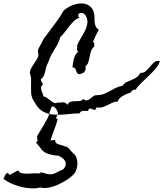

<svg xmlns="http://www.w3.org/2000/svg" viewBox="-180 -622 931 1093"><path d="M100.6 26.4Q111.3 29.3 123.5 30.3Q135.7 31.2 147.5 31.2Q149.4 27.3 149.9 22.9Q150.4 18.6 146.5 10.7Q143.6 4.9 141.6 1Q139.6 -2.9 134.8 -7.8Q126 -15.6 121.1 -16.1Q116.2 -16.6 113.8 -12.7Q111.3 -8.8 109.4 -1.5Q107.4 5.9 103.5 14.6ZM24.4 187.5Q28.3 185.5 34.2 181.6Q31.2 169.9 31.2 153.3Q38.1 140.6 47.9 125Q57.6 109.4 67.4 92.8Q77.1 76.2 86.4 59.1Q95.7 42 100.6 26.4Q84 22.5 68.8 15.1Q53.7 7.8 41 -5.9Q33.2 -13.7 28.3 -21.5Q23.4 -29.3 17.6 -39.1Q14.6 -43.9 11.7 -48.3Q8.8 -52.7 5.9 -58.6Q-2 -76.2 -2.9 -94.7Q-3.9 -113.3 -3.4 -131.8Q-2.9 -150.4 -2.9 -168.5Q-2.9 -186.5 -9.8 -204.1Q-9.8 -220.7 -2.4 -233.9Q4.9 -247.1 13.7 -259.8Q22.5 -272.5 30.3 -285.6Q38.1 -298.8 39.1 -314.5Q32.2 -331.1 40 -346.7Q47.9 -362.3 55.7 -376Q58.6 -380.9 61 -386.2Q63.5 -391.6 66.4 -397.5Q69.3 -403.3 74.2 -409.2Q79.1 -415 83 -419.9Q95.7 -437.5 108.4 -454.1Q121.1 -470.7 133.8 -488.3Q142.6 -500 150.9 -511.7Q159.2 -523.4 167 -536.1Q170.9 -542 174.8 -549.3Q178.7 -556.6 182.6 -561.5Q187.5 -567.4 199.2 -574.7Q210.9 -582 217.8 -585.9Q237.3 -595.7 259.8 -600.1Q282.2 -604.5 301.8 -600.6Q321.3 -596.7 336.4 -582.5Q351.6 -568.4 356.4 -542Q358.4 -529.3 357.9 -517.1Q357.4 -504.9 358.9 -493.2Q360.4 -481.4 365.2 -471.2Q370.1 -460.9 382.8 -452.1Q372.1 -435.5 364.7 -418Q357.4 -400.4 348.6 -382.8Q358.4 -379.9 356.9 -371.6Q355.5 -363.3 356.4 -356.4Q342.8 -345.7 337.9 -330.1Q333 -314.5 330.1 -298.3Q327.1 -282.2 322.8 -268.1Q318.4 -253.9 306.6 -245.1Q312.5 -213.9 287.1 -204.1Q269.5 -197.3 263.7 -201.7Q257.8 -206.1 255.4 -214.4Q252.9 -222.7 249 -230.5Q245.1 -238.3 232.4 -238.3Q234.4 -250 235.8 -262.2Q237.3 -274.4 240.2 -286.1Q243.2 -297.9 249 -308.6Q254.9 -319.3 265.6 -328.1Q256.8 -333 258.8 -343.3Q260.7 -353.5 258.8 -362.3Q265.6 -381.8 279.3 -403.3Q293 -424.8 303.7 -446.8Q314.5 -468.8 317.4 -491.2Q320.3 -513.7 306.6 -535.2Q302.7 -541 295.4 -544.9Q288.1 -548.8 281.2 -548.8Q274.4 -548.8 269.5 -543.9Q264.6 -539.1 265.6 -528.3L273.4 -521.5Q254.9 -515.6 240.7 -502Q226.6 -488.3 213.9 -472.2Q201.2 -456.1 189 -439.5Q176.8 -422.9 163.1 -411.1Q156.2 -383.8 142.1 -360.4Q127.9 -336.9 114.3 -313.5Q106.4 -298.8 103 -289.1Q99.6 -279.3 93.8 -265.6Q91.8 -260.7 89.4 -256.3Q86.9 -252 85 -247.1Q79.1 -225.6 74.7 -205.1Q70.3 -184.6 51.8 -169.9Q54.7 -162.1 57.1 -155.3Q59.6 -148.4 66.4 -141.6Q55.7 -135.7 54.2 -127.4Q52.7 -119.1 55.2 -109.9Q57.6 -100.6 62 -91.3Q66.4 -82 66.4 -73.2Q78.1 -72.3 87.9 -64.5Q97.7 -56.6 107.9 -48.8Q118.2 -41 127.9 -36.6Q137.7 -32.2 149.4 -39.1Q157.2 -37.1 164.1 -38.1Q170.9 -39.1 177.7 -39.6Q184.6 -40 190.9 -37.1Q197.3 -34.2 204.1 -25.4Q210.9 -40 222.7 -43Q234.4 -45.9 247.6 -45.9Q260.7 -45.9 272.9 -46.9Q285.2 -47.9 293.9 -58.6Q305.7 -48.8 314.9 -50.8Q324.2 -52.7 332.5 -59.6Q340.8 -66.4 349.6 -73.2Q358.4 -80.1 369.1 -80.1Q392.6 -80.1 410.2 -86.9Q427.7 -93.8 444.3 -103Q460.9 -112.3 478 -121.1Q495.1 -129.9 517.6 -133.8Q527.3 -148.4 540.5 -154.8Q553.7 -161.1 567.9 -166.5Q582 -171.9 595.2 -180.2Q608.4 -188.5 619.1 -207Q638.7 -206.1 651.4 -218.3Q664.1 -230.5 675.8 -244.6Q687.5 -258.8 699.7 -269Q711.9 -279.3 730.5 -273.4Q721.7 -249 703.6 -228.5Q685.5 -208 665 -188.5Q644.5 -168.9 624.5 -149.9Q604.5 -130.9 590.8 -110.4Q582 -113.3 575.7 -108.4Q569.3 -103.5 564.5 -95.7Q553.7 -91.8 542.5 -87.4Q531.2 -83 521 -77.1Q510.7 -71.3 502.4 -63.5Q494.1 -55.7 490.2 -43.9Q471.7 -43 458 -36.6Q444.3 -30.3 431.6 -23.4Q418.9 -16.6 404.3 -12.2Q389.6 -7.8 369.1 -10.7Q365.2 3.9 358.9 3.4Q352.5 2.9 345.7 -0.5Q338.9 -3.9 332 -4.4Q325.2 -4.9 321.3 9.8Q314.5 9.8 307.1 9.3Q299.8 8.8 293.5 9.3Q287.1 9.8 281.7 12.7Q276.4 15.6 273.4 23.4Q245.1 23.4 212.4 27.3Q179.7 31.2 147.5 31.2Q145.5 36.1 143.1 40Q140.6 43.9 138.7 50.8L148.4 57.6Q139.6 87.9 128.4 117.2Q117.2 146.5 107.4 177.7L133.8 174.8Q133.8 186.5 138.7 191.4Q143.6 196.3 151.9 199.2Q160.2 202.1 170.9 204.6Q181.6 207 192.4 212.9Q196.3 210.9 202.6 215.3Q209 219.7 215.3 227.1Q221.7 234.4 227.5 241.2Q233.4 248 236.3 250Q249 258.8 254.9 274.4Q260.7 290 260.7 307.6Q260.7 325.2 255.4 341.8Q250 358.4 240.2 369.1Q227.5 383.8 204.1 399.4Q180.7 415 153.3 427.7Q126 440.4 98.1 445.8Q70.3 451.2 48.8 445.3Q26.4 451.2 -1.5 450.2Q-29.3 449.2 -57.6 442.4Q-85.9 435.5 -112.8 423.8Q-139.6 412.1 -160.2 395.5Q-154.3 384.8 -150.9 376Q-147.5 367.2 -135.7 361.3L-125 374L-77.1 347.7Q-71.3 360.4 -56.2 363.8Q-41 367.2 -22.9 366.7Q-4.9 366.2 13.2 364.7Q31.2 363.3 43 366.2Q47.9 358.4 58.6 360.4Q69.3 362.3 77.1 365.2Q94.7 371.1 106.9 370.6Q119.1 370.1 129.9 365.7Q140.6 361.3 151.9 355Q163.1 348.6 178.7 342.8Q193.4 327.1 194.3 314.5Q195.3 301.8 189 292Q182.6 282.2 172.4 275.9Q162.1 269.5 155.3 264.6Q122.1 262.7 92.8 253.4Q63.5 244.1 44.9 212.9Q34.2 202.1 24.4 187.5Z"/></svg>

Font: Homemade Apple
Style: Regular
Weight: 400
Version: Version 1.001